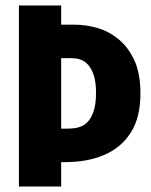

<svg xmlns="http://www.w3.org/2000/svg" viewBox="-20 -680 550 700"><path d="M164 -89V-211H226Q237 -211 250.5 -212.5Q264 -214 278 -220Q292 -226 303.5 -240Q315 -254 322.5 -278.5Q330 -303 330 -342Q330 -380 322.5 -403.5Q315 -427 304 -440.5Q293 -454 280 -460Q267 -466 255 -467Q243 -468 236 -468H164V-590H253Q292 -590 333.5 -578.5Q375 -567 411 -538Q447 -509 469.5 -461Q492 -413 492 -340Q492 -251 456.5 -196Q421 -141 359.5 -115Q298 -89 219 -89ZM49 0V-660H203V0Z"/></svg>

Font: Bricolage Grotesque 24pt Condensed ExtraBold
Style: Regular
Weight: 800
Width: 3
Designer: Mathieu Triay
Foundry: Atelier Triay
Version: Version 1.001;gftools[0.9.33.dev8+g029e19f]